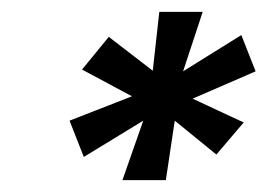

<svg xmlns="http://www.w3.org/2000/svg" viewBox="-20 -708 450 323"><path d="M186 -405 221 -505 121 -444 97 -505 202 -546 118 -591 163 -646 237 -589 248 -688H321L288 -588L386 -649L410 -588L304 -542L390 -502L344 -448L274 -505L259 -405Z"/></svg>

Font: Saira UltraCondensed ExtraBold
Style: Italic
Weight: 800
Width: 1
Italic angle: -12°
Designer: Hector Gatti with collaboration of the Omnibus-Type team
Foundry: Omnibus-Type
Version: Version 1.101